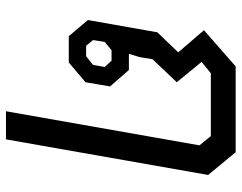

<svg xmlns="http://www.w3.org/2000/svg" viewBox="-103 -495 808 642"><g transform="rotate(90 301.0 -174.0)"><path d="M466 -437 435 -475H225L187 -444L255 -361L178 -280L171 -237L160 -201H214L269 -138L255 -56L189 0H101L47 -64L88 -296L155 -366L81 -452L202 -558H489L565 -466L446 210H352ZM168 -58 197 -81 204 -120 183 -143H148L120 -120L114 -81L133 -58Z"/></g></svg>

Font: Chakra Petch Medium
Style: Italic
Weight: 500
Italic angle: -10°
Designer: Katatrad Aksorn Co.,Ltd.
Foundry: Cadson Demak Co.,Ltd.
Version: Version 1.000; ttfautohint (v1.6)